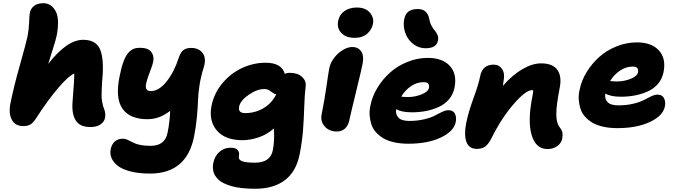

<svg xmlns="http://www.w3.org/2000/svg" viewBox="-20 -855 4203 1197"><path d="M125 -68.8Q75.2 -68.8 54 -107.9Q32.7 -147 44.9 -210Q65.9 -314.9 104.7 -451.7Q143.6 -588.4 151.9 -629.9Q160.2 -673.3 161.6 -716.8Q163.1 -760.3 166 -775.9Q170.9 -800.8 192.1 -817.9Q213.4 -835 251 -835Q272.9 -835 291.5 -824.2Q310.1 -813.5 324.5 -789.6Q338.9 -765.6 341.3 -728Q343.8 -690.4 334 -636.2Q329.1 -609.9 309.6 -549.6Q290 -489.3 280.8 -457Q397.9 -606.9 498 -606.9Q542 -606.9 569.3 -589.1Q596.7 -571.3 607.9 -537.1Q619.1 -502.9 621.1 -453.6Q623 -404.3 616.2 -341.8Q614.3 -296.9 613.3 -272.2Q612.3 -247.6 616.2 -224.9Q620.1 -202.1 623 -192.6Q626 -183.1 631.8 -168Q639.2 -145 634.8 -120.1Q629.4 -93.8 605.2 -78.4Q581.1 -63 543.9 -63Q478.5 -63 452.6 -103.3Q426.8 -143.6 432.1 -217.8Q443.8 -362.3 442.9 -396Q411.6 -385.3 346.7 -311Q281.7 -236.8 204.1 -116.2Q186 -88.4 168.7 -78.6Q151.4 -68.8 125 -68.8Z M915 227.1Q845.7 227.1 793.9 213.9Q742.2 200.7 714.4 178.7Q686.5 156.7 675.5 130.6Q664.6 104.5 669.9 76.2Q676.3 43.9 696 26.9Q715.8 9.8 746.1 9.8Q758.8 9.8 770.3 14.4Q781.7 19 793.2 25.4Q804.7 31.7 819.6 38.3Q834.5 44.9 860.1 49.6Q885.7 54.2 918.9 54.2Q1009.3 54.2 1024.9 -28.8Q1037.6 -90.3 1041 -164.1Q974.6 -111.8 899.9 -111.8Q790 -111.8 743.9 -176.8Q697.8 -241.7 725.1 -377Q735.8 -432.1 749 -468.5Q762.2 -504.9 778.6 -523.9Q794.9 -543 812 -550Q829.1 -557.1 852.1 -557.1Q903.3 -557.1 922.9 -531.7Q942.4 -506.3 935.1 -469.2Q931.6 -453.6 921.6 -426.3Q911.6 -398.9 903.6 -377Q895.5 -355 890.9 -333.3Q886.2 -311.5 893.1 -299.3Q899.9 -287.1 919.9 -287.1Q971.2 -287.1 1018.6 -346.9Q1065.9 -406.7 1094.2 -494.1Q1105 -527.3 1122.3 -541.7Q1139.6 -556.2 1171.9 -556.2Q1219.7 -556.2 1243.7 -523.7Q1267.6 -491.2 1250 -434.1Q1231.9 -377 1223.6 -322.3Q1215.3 -267.6 1214.4 -228.3Q1213.4 -189 1207.8 -127.4Q1202.1 -65.9 1189.9 -3.9Q1144 227.1 915 227.1Z M1570.8 321.8Q1524.9 321.8 1486.6 317.4Q1448.2 313 1421.4 304.9Q1394.5 296.9 1373.8 286.6Q1353 276.4 1340.6 263.7Q1328.1 251 1320.1 238Q1312 225.1 1309.6 210.9Q1307.1 196.8 1307.1 185.1Q1307.1 173.3 1309.6 161.1Q1318.8 117.2 1348.1 91.6Q1377.4 65.9 1418.5 65.9Q1450.2 65.9 1462.2 81.1Q1474.1 96.2 1469.7 117.2Q1467.8 127 1470.2 133.8Q1472.7 140.6 1482.4 146.7Q1492.2 152.8 1513.9 156Q1535.6 159.2 1569.8 159.2Q1665.5 159.2 1680.7 82Q1688 46.4 1688.7 9.8Q1689.5 -26.9 1687.5 -54.2Q1644.5 -16.1 1592 1.5Q1539.6 19 1491.7 19Q1383.8 19 1332 -41.3Q1280.3 -101.6 1298.8 -195.8Q1314.9 -274.9 1367.2 -336.9Q1419.4 -398.9 1490 -431.4Q1560.5 -463.9 1635.7 -463.9Q1736.3 -463.9 1755.9 -394Q1766.6 -400.9 1785.6 -400.9Q1835.9 -400.9 1862.8 -376Q1889.6 -351.1 1885.7 -318.8Q1878.9 -260.3 1876.7 -186.8Q1874.5 -113.3 1869.1 -42.7Q1863.8 27.8 1847.7 108.9Q1826.2 215.3 1755.6 268.6Q1685.1 321.8 1570.8 321.8ZM1470.7 -189.9Q1463.4 -149.9 1507.8 -149.9Q1570.3 -149.9 1621.8 -179.9Q1673.3 -210 1702.6 -267.1Q1690.9 -268.1 1680.7 -276.4Q1670.4 -284.7 1658.2 -292.2Q1646 -299.8 1627.4 -299.8Q1582 -299.8 1530 -263.7Q1478 -227.5 1470.7 -189.9Z M2191.4 -619.1Q2136.2 -619.1 2107.7 -649.7Q2079.1 -680.2 2088.4 -726.1Q2096.7 -765.1 2128.2 -786.6Q2159.7 -808.1 2204.1 -808.1Q2259.3 -808.1 2285.9 -776.4Q2312.5 -744.6 2305.2 -707Q2298.8 -670.9 2269.5 -645Q2240.2 -619.1 2191.4 -619.1ZM2080.1 -35.2Q2031.7 -35.2 2003.9 -67.4Q1976.1 -99.6 1985.4 -143.1Q2003.4 -233.4 2015.4 -317.4Q2027.3 -401.4 2033.2 -431.2Q2040 -464.4 2063.7 -495.1Q2087.4 -525.9 2118.2 -543.9Q2148.9 -562 2176.3 -562Q2212.4 -562 2231.2 -535.2Q2250 -508.3 2241.2 -460Q2234.9 -426.3 2199.7 -282.5Q2164.6 -138.7 2158.2 -106.9Q2151.4 -72.8 2131.3 -54Q2111.3 -35.2 2080.1 -35.2Z M2633.3 -554.2Q2593.8 -554.2 2561.5 -576.9Q2529.3 -599.6 2512.5 -635.7Q2495.6 -671.9 2497.1 -711.9Q2499.5 -756.3 2520.5 -777.6Q2541.5 -798.8 2584.5 -798.8Q2646.5 -798.8 2657.2 -731.9Q2661.1 -710.4 2671.9 -691.7Q2682.6 -672.9 2692.4 -661.9Q2702.1 -650.9 2708.3 -635.3Q2714.4 -619.6 2710.4 -602.1Q2701.2 -554.2 2633.3 -554.2ZM2526.4 41Q2477.5 41 2437.5 32.2Q2397.5 23.4 2370.4 7.3Q2343.3 -8.8 2323.5 -31Q2303.7 -53.2 2295.2 -80.1Q2286.6 -106.9 2284.4 -137.2Q2282.2 -167.5 2290 -199.2Q2300.8 -254.4 2332.8 -307.4Q2364.7 -360.4 2410.9 -401.9Q2457 -443.4 2519.3 -468.8Q2581.5 -494.1 2647.5 -494.1Q2738.8 -494.1 2784.7 -443.8Q2830.6 -393.6 2813.5 -308.1Q2805.2 -266.6 2779.1 -235.8Q2752.9 -205.1 2714.8 -188Q2676.8 -170.9 2635 -162.8Q2593.3 -154.8 2547.4 -154.8Q2482.9 -154.8 2450.2 -174.8Q2444.3 -143.1 2463.6 -122.1Q2482.9 -101.1 2531.2 -101.1Q2583 -101.1 2626 -111.6Q2668.9 -122.1 2691.4 -134.5Q2713.9 -147 2736.6 -157.5Q2759.3 -168 2775.4 -168Q2805.2 -168 2816.2 -146.2Q2827.1 -124.5 2821.3 -94.2Q2809.6 -36.1 2728 2.4Q2646.5 41 2526.4 41ZM2620.1 -342.8Q2580.1 -342.8 2543.5 -318.6Q2506.8 -294.4 2481.4 -252.9Q2496.1 -250 2523.4 -250Q2567.4 -250 2608.4 -266.6Q2649.4 -283.2 2654.3 -307.1Q2657.2 -325.2 2649.2 -334Q2641.1 -342.8 2620.1 -342.8Z M3394 74.2Q3319.8 74.2 3294.2 -13.7Q3268.6 -101.6 3299.3 -254.9Q3304.2 -278.3 3304.2 -292Q3302.2 -293 3296.9 -293Q3257.3 -293 3181.4 -205.1Q3105.5 -117.2 3044.9 4.9Q3025.4 43.9 3005.1 58.6Q2984.9 73.2 2953.1 73.2Q2903.8 73.2 2887.9 29.8Q2872.1 -13.7 2886.2 -86.9Q2900.4 -157.2 2932.4 -244.1Q2964.4 -331.1 2974.1 -382.8Q2988.8 -452.1 3058.1 -452.1Q3091.8 -452.1 3110.6 -423.8Q3129.4 -395.5 3119.1 -348.1Q3117.2 -328.6 3115.2 -319.8Q3175.3 -388.7 3237.5 -424.3Q3299.8 -460 3353 -460Q3426.3 -460 3455.1 -418.9Q3483.9 -377.9 3469.2 -306.2Q3448.2 -199.2 3448.2 -143.8Q3448.2 -88.4 3468.3 -63Q3481.4 -46.9 3485.4 -32.2Q3489.3 -17.6 3485.4 8.8Q3479.5 37.6 3454.1 55.9Q3428.7 74.2 3394 74.2Z M3829.6 -56.2Q3780.8 -56.2 3741 -64.9Q3701.2 -73.7 3673.8 -89.8Q3646.5 -106 3627 -128.2Q3607.4 -150.4 3598.9 -177Q3590.3 -203.6 3588.1 -233.6Q3585.9 -263.7 3593.8 -295.9Q3604.5 -351.1 3636.5 -404.1Q3668.5 -457 3714.4 -498.5Q3760.3 -540 3822.5 -565.4Q3884.8 -590.8 3950.7 -590.8Q4042 -590.8 4087.9 -540.5Q4133.8 -490.2 4116.7 -404.8Q4108.4 -363.3 4082.3 -332.5Q4056.2 -301.8 4018.1 -284.9Q3980 -268.1 3938.5 -260Q3897 -252 3850.6 -252Q3786.6 -252 3753.9 -272Q3748 -239.7 3767.1 -219Q3786.1 -198.2 3835 -198.2Q3886.7 -198.2 3929.4 -208.7Q3972.2 -219.2 3994.6 -231.7Q4017.1 -244.1 4039.8 -254.6Q4062.5 -265.1 4078.6 -265.1Q4108.4 -265.1 4119.6 -243.2Q4130.9 -221.2 4125 -190.9Q4113.3 -132.8 4031.5 -94.5Q3949.7 -56.2 3829.6 -56.2ZM3923.8 -439.9Q3883.8 -439.9 3846.4 -415.5Q3809.1 -391.1 3783.7 -350.1Q3800.3 -347.2 3826.7 -347.2Q3870.6 -347.2 3911.6 -363.5Q3952.6 -379.9 3957.5 -403.8Q3960.4 -422.4 3952.6 -431.2Q3944.8 -439.9 3923.8 -439.9Z"/></svg>

Font: Shantell Sans Bouncy
Style: Italic
Weight: 800
Italic angle: -11.31°
Designer: Stephen Nixon, Anya Danilova, Shantell Martin
Foundry: Arrow Type
Version: Version 1.006;[9816181b4]